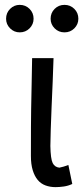

<svg xmlns="http://www.w3.org/2000/svg" viewBox="-20 -761 347 789"><path d="M208 8Q186 8 167 1Q148 -6 135 -21.5Q122 -37 114.5 -61.5Q107 -86 107 -120Q107 -263 108 -313Q109 -363 110 -415Q111 -467 112 -522H200Q199 -478 196.5 -425Q194 -372 192 -321Q190 -270 188.5 -227.5Q187 -185 187 -161Q188 -108 196.5 -91Q205 -74 224 -72Q233 -74 242 -76.5Q251 -79 261 -83L277 -5Q260 3 241.5 5.5Q223 8 208 8ZM5 -684Q5 -708 21.5 -724.5Q38 -741 61 -741Q85 -741 101.5 -724.5Q118 -708 118 -684Q118 -661 101.5 -644.5Q85 -628 61 -628Q38 -628 21.5 -644.5Q5 -661 5 -684ZM188 -684Q188 -708 204.5 -724.5Q221 -741 245 -741Q269 -741 285.5 -724.5Q302 -708 302 -684Q302 -661 285.5 -644.5Q269 -628 245 -628Q221 -628 204.5 -644.5Q188 -661 188 -684Z"/></svg>

Font: Rising Sun
Style: Regular
Weight: 400
Designer: Matt McInerney, Pablo Impallari, Rodrigo Fuenzalida (Raleway font), Stephen Hutchings (Greek), Cristiano Sobral (main ch
Foundry: The Rising Sun Project Authors
Version: Version 4.327; ttfautohint (v1.8.4.7-5d5b-dirty)